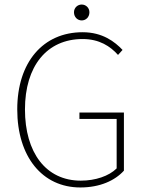

<svg xmlns="http://www.w3.org/2000/svg" viewBox="-20 -814 640 846"><path d="M334 12C420 12 486 -18 526 -62V-318H330V-290H494V-72C460 -38 400 -18 336 -18C182 -18 90 -142 90 -332C90 -522 186 -642 344 -642C418 -642 466 -610 500 -572L520 -594C486 -630 432 -672 344 -672C170 -672 56 -540 56 -332C56 -124 166 12 334 12ZM340 -724C358 -724 374 -738 374 -760C374 -780 358 -794 340 -794C322 -794 306 -780 306 -760C306 -738 322 -724 340 -724Z"/></svg>

Font: Source Sans Pro ExtraLight
Style: Regular
Weight: 200
Designer: Paul D. Hunt
Foundry: Adobe Systems Incorporated
Version: Version 3.006;hotconv 1.0.111;makeotfexe 2.5.65597